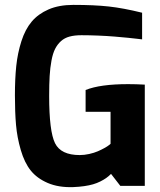

<svg xmlns="http://www.w3.org/2000/svg" viewBox="-20 -760 654 785"><path d="M41 -370Q41 -438 46.5 -490.5Q52 -543 67.5 -591.5Q83 -640 109.5 -671.5Q136 -703 178.5 -721.5Q221 -740 280 -740Q365 -740 424.5 -733.5Q484 -727 561 -708V-599Q560 -599 544.5 -601Q529 -603 503.5 -605.5Q478 -608 448 -610.5Q418 -613 381.5 -614.5Q345 -616 313 -616Q285 -616 264.5 -610.5Q244 -605 229.5 -592Q215 -579 205.5 -560.5Q196 -542 190.5 -512.5Q185 -483 183 -449.5Q181 -416 181 -368Q181 -223 205 -174.5Q229 -126 306 -126Q325 -126 345 -130.5Q365 -135 380 -141.5Q395 -148 407.5 -155Q420 -162 426 -167Q432 -172 432 -172V-303H330V-392Q389 -416 504 -416Q536 -416 572 -414V0H472L434 -49Q424 -39 414 -32Q404 -25 390 -18Q376 -11 360.5 -6.5Q345 -2 324.5 1Q304 4 279 5Q219 7 175 -12Q131 -31 105.5 -63Q80 -95 65 -146.5Q50 -198 45.5 -249.5Q41 -301 41 -370Z"/></svg>

Font: Mina
Style: Bold
Weight: 700
Version: Version 1.000